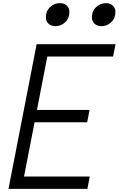

<svg xmlns="http://www.w3.org/2000/svg" viewBox="-20 -1197 752 1217"><path d="M562.5 -1087.9Q562.5 -1127 589.2 -1152Q615.9 -1177.1 651.7 -1177.1Q679 -1177.1 695.3 -1161.5Q711.6 -1145.8 711.6 -1120.4Q711.6 -1081.4 685.2 -1056.3Q658.9 -1031.2 623 -1031.2Q595.7 -1031.2 579.1 -1046.9Q562.5 -1062.5 562.5 -1087.9ZM270.8 -1087.9Q270.8 -1127 297.5 -1152Q324.2 -1177.1 360 -1177.1Q387.4 -1177.1 403.6 -1161.5Q419.9 -1145.8 419.9 -1120.4Q419.9 -1081.4 393.6 -1056.3Q367.2 -1031.2 331.4 -1031.2Q304 -1031.2 287.4 -1046.9Q270.8 -1062.5 270.8 -1087.9ZM212.2 -916.7H712.2L696.6 -838.5H279.9L214.2 -500H547.5L532.6 -421.9H199.2L132.2 -78.1H548.8L533.9 0H33.9Z"/></svg>

Font: Monoid
Style: Italic
Weight: 400
Width: 4
Italic angle: -11°
Monospace: yes
Version: Version 0.61